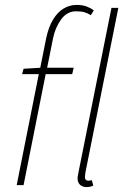

<svg xmlns="http://www.w3.org/2000/svg" viewBox="-20 -754 512 782"><path d="M48 0 138 -452H70L76 -474L144 -478L168 -598Q178 -645 196.5 -675Q215 -705 239.5 -719.5Q264 -734 292 -734Q316 -734 333 -727.5Q350 -721 362 -712L350 -692Q338 -700 324.5 -704Q311 -708 290 -708Q253 -708 229 -675Q205 -642 196 -598L172 -478H280L274 -452H166L76 0ZM332 8Q317 8 306.5 -1Q296 -10 296 -28Q296 -33 297.5 -40Q299 -47 300 -54L434 -722H462L328 -52Q327 -45 326.5 -40Q326 -35 326 -32Q326 -18 340 -18Q343 -18 345.5 -18.5Q348 -19 354 -20L360 2Q353 5 347 6.5Q341 8 332 8Z"/></svg>

Font: Source Sans 3
Style: Italic
Weight: 200
Italic angle: -11°
Designer: Paul D. Hunt
Foundry: Adobe
Version: Version 3.046;hotconv 1.0.118;makeotfexe 2.5.65603